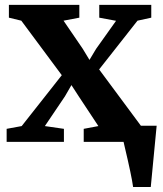

<svg xmlns="http://www.w3.org/2000/svg" viewBox="-20 -566 652 766"><path d="M542 -64.5H605Q586.5 133.5 581.5 180H511Q505.5 137.5 476.5 15.5L473 0H314V-52L372.5 -63L295.5 -179.5L265 -226.5L239 -181.5L159 -63L235 -52V0H6.5V-52L66.5 -63L226.5 -266L65 -483.5L15.5 -495.5V-546.5H296.5V-495.5L233.5 -483.5L310 -371.5L337 -327L363 -370.5L443 -483L376 -495.5V-546.5H583.5V-495.5L528.5 -483.5L375.5 -289Z"/></svg>

Font: Merriweather Text
Style: Bold
Weight: 700
Designer: Eben Sorkin
Foundry: Eben Sorkin
Version: Version 2.100